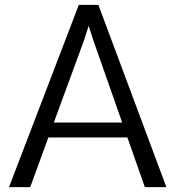

<svg xmlns="http://www.w3.org/2000/svg" viewBox="-20 -771 723 791"><path d="M104.5 0H17.1L304.7 -751H385.3L665.5 0H576.7L504.9 -204.6H179.2ZM326.2 -605 201.7 -266.1H483.4L364.3 -605.5L345.2 -664.6Z"/></svg>

Font: HaufeMerriweatherSansLt
Style: Regular
Weight: 300
Designer: Eben Sorkin
Foundry: Eben Sorkin
Version: Version 1.56